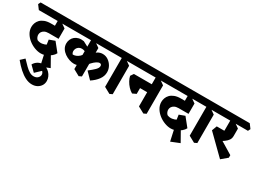

<svg xmlns="http://www.w3.org/2000/svg" viewBox="-120 -1563 3964 2989"><g transform="rotate(30 1862.0 -68.0)"><path d="M361 32Q309 32 251 10.5Q193 -11 143 -50Q93 -89 61.5 -141.5Q30 -194 30 -255Q30 -289 42.5 -324Q55 -359 82.5 -387.5Q110 -416 156 -434Q202 -452 268 -452H406L490 -304H313Q268 -304 239 -289Q210 -274 196.5 -251Q183 -228 183 -202Q183 -183 191.5 -161.5Q200 -140 218 -123Q261 -105 305 -111Q349 -117 386 -139Q423 -161 445 -189L497 -4Q464 13 429 22.5Q394 32 361 32ZM458 214 394 -78 456 -125 612 152ZM396 12 363 -217 464 -254 587 -101Q570 -67 537 -39.5Q504 -12 472 1ZM490 -304 339 -346V-590L385 -564L490 -490ZM0 -538 -56 -613 -35 -655H608L665 -580L644 -538Z M483 519Q424 519 364.5 489.5Q305 460 246 407Q187 354 129 283L198 219Q248 272 288.5 312Q329 352 366.5 374Q404 396 443 396Q489 396 516 370Q543 344 543 311Q543 296 536.5 281.5Q530 267 517 256L421 347L324 252Q348 209 388 184.5Q428 160 472 160Q510 160 543.5 177Q577 194 603.5 221.5Q630 249 645 284.5Q660 320 660 357Q660 404 637 440Q614 476 574.5 497.5Q535 519 483 519Z M1239 13 1127 -103Q1187 -149 1227.5 -188Q1268 -227 1268 -263Q1268 -278 1260 -288.5Q1252 -299 1234 -299Q1210 -299 1178 -278Q1146 -257 1113.5 -222Q1081 -187 1054 -146L990 -272Q1014 -317 1045.5 -356Q1077 -395 1117 -420Q1157 -445 1206 -445Q1260 -445 1305 -414.5Q1350 -384 1377.5 -335.5Q1405 -287 1405 -230Q1405 -160 1360 -98.5Q1315 -37 1239 13ZM888 -87Q849 -87 804 -102Q759 -117 719 -145Q679 -173 654 -213Q629 -253 629 -304Q629 -341 644 -375Q659 -409 687.5 -433Q716 -457 757 -467.5Q798 -478 849 -469L1030 -374L1011 -300Q975 -325 944 -339Q913 -353 884 -353Q851 -353 828 -337.5Q805 -322 793.5 -298Q782 -274 783.5 -248.5Q785 -223 801 -203Q828 -201 858.5 -212.5Q889 -224 916.5 -249Q944 -274 961 -311L1034 -163Q1004 -130 970.5 -108.5Q937 -87 888 -87ZM1051 43 938 -19V-590L993 -564L1098 -490V21ZM608 -538 552 -613 573 -655H1423L1479 -580L1458 -538Z M1604 43 1491 -19V-590L1546 -564L1651 -490V21ZM1423 -538 1367 -613 1388 -655H1726L1782 -580L1761 -538Z M2214 43 2100 -19V-590L2156 -564L2261 -490V21ZM1906 -139Q1868 -160 1833 -197.5Q1798 -235 1774 -279Q1750 -323 1742 -362L1779 -417H1905L1972 -375V-170ZM1885 -274 1854 -417H2175L2197 -274ZM1726 -538 1670 -613 1691 -655H2336L2392 -580L2371 -538Z M2697 32Q2645 32 2587 10.5Q2529 -11 2479 -50Q2429 -89 2397.5 -141.5Q2366 -194 2366 -255Q2366 -289 2378.5 -324Q2391 -359 2418.5 -387.5Q2446 -416 2492 -434Q2538 -452 2604 -452H2742L2826 -304H2649Q2604 -304 2575 -289Q2546 -274 2532.5 -251Q2519 -228 2519 -202Q2519 -183 2527.5 -161.5Q2536 -140 2554 -123Q2597 -105 2641 -111Q2685 -117 2722 -139Q2759 -161 2781 -189L2833 -4Q2800 13 2765 22.5Q2730 32 2697 32ZM2794 214 2730 -78 2792 -125 2948 152ZM2732 12 2699 -217 2800 -254 2923 -101Q2906 -67 2873 -39.5Q2840 -12 2808 1ZM2826 -304 2675 -346V-590L2721 -564L2826 -490ZM2336 -538 2280 -613 2301 -655H2944L3001 -580L2980 -538Z M3125 43 3012 -19V-590L3067 -564L3172 -490V21ZM2944 -538 2888 -613 2909 -655H3247L3303 -580L3282 -538Z M3604 63 3270 -265 3304 -355H3456L3423 -247L3711 -72V-27ZM3440 -165 3336 -271Q3363 -283 3387 -296Q3411 -309 3426 -326Q3441 -343 3441 -365V-588L3505 -562L3607 -490V-358Q3607 -314 3586 -283Q3565 -252 3527.5 -225Q3490 -198 3440 -165ZM3247 -538 3191 -613 3212 -655H3724L3780 -580L3759 -538Z"/></g></svg>

Font: Eczar
Style: Bold
Weight: 700
Designer: Vaibhav Singh
Foundry: Rosetta Type Foundry
Version: Version 2.000